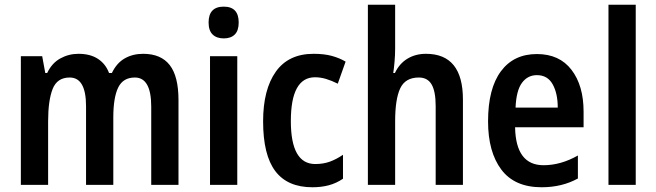

<svg xmlns="http://www.w3.org/2000/svg" viewBox="-20 -780 2769 810"><path d="M584 -553Q659 -553 696 -505.5Q733 -458 733 -358V0H618V-330Q618 -453 549 -453Q499 -453 478.5 -410.5Q458 -368 458 -284V0H343V-332Q343 -453 274 -453Q221 -453 202 -404.5Q183 -356 183 -268V0H68V-543H158L171 -472H179Q199 -514 234.5 -533.5Q270 -553 311 -553Q361 -553 393.5 -531.5Q426 -510 440 -472H452Q472 -514 506 -533.5Q540 -553 584 -553Z M924 -752Q987 -752 987 -685Q987 -651 970.5 -634.5Q954 -618 924 -618Q894 -618 877 -634.5Q860 -651 860 -685Q860 -752 924 -752ZM981 -543V0H866V-543Z M1298 10Q1193 10 1141.5 -58Q1090 -126 1090 -268Q1090 -402 1143.5 -477.5Q1197 -553 1303 -553Q1348 -553 1380.5 -544Q1413 -535 1438 -520L1405 -427Q1379 -440 1355.5 -447Q1332 -454 1309 -454Q1207 -454 1207 -269Q1207 -88 1310 -88Q1344 -88 1371.5 -98Q1399 -108 1427 -127V-26Q1399 -7 1367.5 1.5Q1336 10 1298 10Z M1647 -575Q1647 -548 1644.5 -519.5Q1642 -491 1639 -472H1646Q1665 -512 1699 -532.5Q1733 -553 1777 -553Q1933 -553 1933 -360V0H1818V-332Q1818 -394 1801 -423.5Q1784 -453 1747 -453Q1690 -453 1668.5 -407.5Q1647 -362 1647 -268V0H1532V-760H1647Z M2245 -552Q2340 -552 2391 -485.5Q2442 -419 2442 -309V-243H2153Q2156 -83 2273 -83Q2346 -83 2418 -124V-27Q2351 10 2265 10Q2151 10 2095 -64.5Q2039 -139 2039 -268Q2039 -406 2093 -479Q2147 -552 2245 -552ZM2245 -463Q2206 -463 2182 -430.5Q2158 -398 2155 -326H2333Q2333 -386 2311.5 -424.5Q2290 -463 2245 -463Z M2662 0H2547V-760H2662Z"/></svg>

Font: Noto Sans Sinhala Condensed SemiBold
Style: Regular
Weight: 600
Width: 3
Designer: Jelle Bosma - Monotype Design Team
Foundry: Monotype Imaging Inc.
Version: Version 2.006; ttfautohint (v1.8.4.7-5d5b)